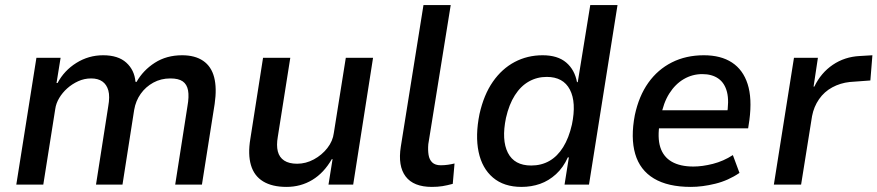

<svg xmlns="http://www.w3.org/2000/svg" viewBox="-20 -725 3446 754"><path d="M44 0 123 -498H218L202 -399H206Q232 -448 280 -478Q328 -508 385 -508Q444 -508 476 -479Q508 -450 512 -404L516 -403Q542 -449 588 -478.5Q634 -508 695 -508Q746 -508 778 -486Q810 -464 821 -421.5Q832 -379 823 -317L773 0H668L716 -307Q723 -346 718.5 -370Q714 -394 697.5 -405.5Q681 -417 649 -417Q612 -417 582 -400.5Q552 -384 532.5 -356.5Q513 -329 507 -294L461 0H357L405 -307Q412 -346 405.5 -369.5Q399 -393 382 -405Q365 -417 338 -417Q311 -417 287 -406Q263 -395 244 -378Q225 -361 212.5 -340Q200 -319 197 -297L150 0Z M1105 9Q1049 9 1013.5 -12.5Q978 -34 965.5 -76.5Q953 -119 963 -179L1013 -498H1120L1071 -188Q1065 -154 1071 -130.5Q1077 -107 1096 -94.5Q1115 -82 1147 -82Q1181 -82 1212.5 -99Q1244 -116 1265.5 -143.5Q1287 -171 1291 -203L1338 -498H1445L1367 0H1270L1286 -100H1283Q1252 -46 1206.5 -18.5Q1161 9 1105 9Z M1676 9Q1604 9 1573 -32Q1542 -73 1554 -149L1643 -705H1750L1662 -159Q1660 -136 1663 -117Q1666 -98 1677.5 -87Q1689 -76 1711 -76Q1725 -76 1739 -78Q1753 -80 1765 -83L1758 -3Q1736 3 1717.5 6Q1699 9 1676 9Z M2028 9Q1959 9 1916 -27.5Q1873 -64 1859.5 -128.5Q1846 -193 1863 -277Q1880 -353 1915.5 -404Q1951 -455 2001 -481.5Q2051 -508 2111 -508Q2170 -508 2203.5 -479.5Q2237 -451 2246 -402L2249 -403L2298 -705H2405L2293 0H2197L2214 -107H2210Q2192 -67 2163.5 -41Q2135 -15 2101 -3Q2067 9 2028 9ZM2066 -75Q2106 -75 2137.5 -93Q2169 -111 2191.5 -147Q2214 -183 2226 -236Q2244 -323 2218 -373Q2192 -423 2127 -423Q2089 -423 2057 -405Q2025 -387 2002 -351Q1979 -315 1967 -262Q1949 -175 1974.5 -125Q2000 -75 2066 -75Z M2693 9Q2603 9 2548 -24Q2493 -57 2474.5 -120.5Q2456 -184 2473 -273Q2489 -348 2526 -400Q2563 -452 2618.5 -480Q2674 -508 2744 -508Q2811 -508 2854.5 -479.5Q2898 -451 2916 -395Q2934 -339 2923 -254L2918 -221H2549L2560 -292H2854L2834 -270Q2844 -328 2835 -363.5Q2826 -399 2801 -416.5Q2776 -434 2738 -434Q2699 -434 2665.5 -414.5Q2632 -395 2608.5 -358Q2585 -321 2575 -266L2571 -244Q2561 -185 2573 -147Q2585 -109 2618 -90Q2651 -71 2703 -71Q2738 -71 2779.5 -81.5Q2821 -92 2858 -116L2884 -46Q2840 -16 2789 -3.5Q2738 9 2693 9Z M3019 0 3098 -498H3192L3175 -385H3178Q3204 -439 3250.5 -470.5Q3297 -502 3356 -505L3406 -508L3398 -409L3317 -403Q3280 -399 3248.5 -382Q3217 -365 3196.5 -335.5Q3176 -306 3169 -269L3126 0Z"/></svg>

Font: Nunito Sans 7pt SemiCondensed SemiBold
Style: Italic
Weight: 600
Width: 4
Italic angle: -9°
Designer: Vernon Adams
Foundry: Vernon Adams
Version: Version 3.101;gftools[0.9.27]